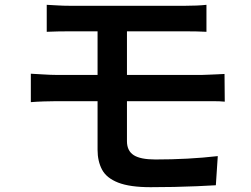

<svg xmlns="http://www.w3.org/2000/svg" viewBox="-20 -748 1040 797"><path d="M174 -728Q196 -727 219.5 -725.5Q243 -724 269 -724Q290 -724 327 -724Q364 -724 411 -724Q458 -724 508.5 -724Q559 -724 606 -724Q653 -724 690.5 -724Q728 -724 749 -724Q774 -724 796.5 -725Q819 -726 837 -728V-616Q818 -617 797 -617.5Q776 -618 749 -618Q728 -618 688.5 -618Q649 -618 599 -618Q549 -618 496.5 -618Q444 -618 397 -618Q350 -618 316 -618Q282 -618 269 -618Q243 -618 219.5 -617.5Q196 -617 174 -616ZM507 -384Q507 -364 507 -332Q507 -300 507 -266Q507 -232 507 -204Q507 -176 507 -162Q507 -122 535 -104Q563 -86 625 -86Q693 -86 758 -89.5Q823 -93 884 -100L876 21Q842 23 797 25Q752 27 702.5 28Q653 29 605 29Q519 29 470.5 10Q422 -9 403.5 -44Q385 -79 385 -126Q385 -152 385 -186.5Q385 -221 385 -258.5Q385 -296 385 -330Q385 -364 385 -389Q385 -400 385 -426.5Q385 -453 385 -486Q385 -519 385 -552Q385 -585 385 -610.5Q385 -636 385 -646H507Q507 -636 507 -608Q507 -580 507 -544Q507 -508 507 -473Q507 -438 507 -413.5Q507 -389 507 -384ZM108 -442Q130 -441 160.5 -439Q191 -437 213 -437Q232 -437 270.5 -437Q309 -437 359.5 -437Q410 -437 467 -437Q524 -437 580 -437Q636 -437 685.5 -437Q735 -437 770 -437Q805 -437 819 -437Q830 -437 847 -438Q864 -439 882 -439.5Q900 -440 912 -441L913 -326Q893 -328 866 -328Q839 -328 822 -328Q807 -328 771 -328Q735 -328 685.5 -328Q636 -328 579.5 -328Q523 -328 466 -328Q409 -328 358.5 -328Q308 -328 270 -328Q232 -328 213 -328Q193 -328 162 -327Q131 -326 108 -324Z"/></svg>

Font: Noto Sans SC SemiBold
Style: Regular
Weight: 600
Designer: Ryoko NISHIZUKA 西塚涼子 (kana, bopomofo & ideographs); Paul D. Hunt (Latin, Greek & Cyrillic); Sandoll Communications 산돌커뮤니
Foundry: Adobe
Version: Version 2.004-H2;hotconv 1.0.118;makeotfexe 2.5.65603